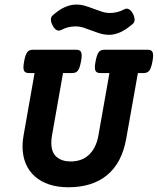

<svg xmlns="http://www.w3.org/2000/svg" viewBox="-20 -793 677 824"><path d="M105.5 -479.5Q97.2 -479.5 91.8 -481.4Q86.4 -483.4 83.5 -488.8Q80.6 -494.1 80.6 -503.9Q80.6 -513.7 83.5 -529.3Q86.4 -544.9 89.8 -554.7Q93.3 -564.5 97.9 -570.1Q102.5 -575.7 108.6 -577.6Q114.7 -579.6 123 -579.6H305.7Q314 -579.6 319.3 -577.6Q324.7 -575.7 327.6 -570.1Q330.6 -564.5 330.6 -554.7Q330.6 -544.9 327.6 -529.3Q324.7 -513.7 321.3 -503.9Q317.9 -494.1 313.2 -488.8Q308.6 -483.4 302.5 -481.4Q296.4 -479.5 288.1 -479.5H250.5L203.1 -211.4Q200.2 -194.3 200.2 -180.7Q200.2 -138.7 222.9 -119.4Q245.6 -100.1 283.2 -100.1Q305.2 -100.1 324.5 -106.4Q343.8 -112.8 359.4 -126.5Q375 -140.1 386 -161.1Q397 -182.1 402.3 -211.4L449.7 -479.5H412.1Q403.8 -479.5 398.4 -481.4Q393.1 -483.4 390.1 -488.8Q387.2 -494.1 387.2 -503.9Q387.2 -513.7 390.1 -529.3Q393.1 -544.9 396.5 -554.7Q399.9 -564.5 404.5 -570.1Q409.2 -575.7 415.3 -577.6Q421.4 -579.6 429.7 -579.6H612.3Q620.6 -579.6 626 -577.6Q631.3 -575.7 634.3 -570.1Q637.2 -564.5 637.2 -554.7Q637.2 -544.9 634.3 -529.3Q631.3 -513.7 627.9 -503.9Q624.5 -494.1 619.9 -488.8Q615.2 -483.4 609.1 -481.4Q603 -479.5 594.7 -479.5H571.8L521.5 -196.8Q502.9 -93.8 439.7 -41.5Q376.5 10.7 273.4 10.7Q228 10.7 191.7 -1.2Q155.3 -13.2 129.6 -35.9Q104 -58.6 90.3 -91.3Q76.7 -124 76.7 -165Q76.7 -187 81.1 -211.4L128.4 -479.5ZM452.6 -737.3Q465.8 -737.3 481.2 -740.7Q496.6 -744.1 512.2 -752.4Q523.4 -758.8 533.2 -753.4Q543 -748 550.3 -734.4Q557.1 -721.7 557.6 -709.2Q558.1 -696.8 548.3 -689Q519 -664.6 495.1 -654.1Q471.2 -643.6 449.2 -643.6Q428.7 -643.6 410.2 -649.2Q391.6 -654.8 374 -661.6Q356.4 -668.5 339.1 -674.1Q321.8 -679.7 303.7 -679.7Q289.6 -679.7 274.2 -676.3Q258.8 -672.9 243.2 -664.6Q232.4 -658.7 222.9 -664.1Q213.4 -669.4 206.1 -683.1Q199.2 -695.8 198.5 -708Q197.8 -720.2 207 -728Q236.3 -753.4 260.7 -763.4Q285.2 -773.4 307.1 -773.4Q327.1 -773.4 345.7 -767.8Q364.3 -762.2 381.8 -755.4Q399.4 -748.5 417 -742.9Q434.6 -737.3 452.6 -737.3Z"/></svg>

Font: Courier Prime
Style: Bold Italic
Weight: 700
Monospace: yes
Designer: Alan Dague-Greene
Foundry: Quote-Unquote Apps
Version: Version 1.202